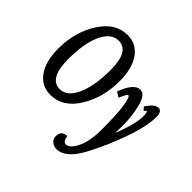

<svg xmlns="http://www.w3.org/2000/svg" viewBox="-232 -935 1430 1430"><g transform="rotate(45 483.0 -220.0)"><path d="M236.3 14.6Q142.1 14.6 88.1 -61.5Q34.2 -137.7 34.2 -271.5Q34.2 -444.8 117.7 -576.4Q201.2 -708 328.6 -708Q423.3 -708 476.6 -631.3Q529.8 -554.7 529.8 -421.4Q529.8 -249 448 -117.2Q366.2 14.6 236.3 14.6ZM255.9 -64.9Q332 -64.9 377.7 -165.3Q423.3 -265.6 423.3 -436Q423.3 -631.3 311 -631.3Q234.4 -631.3 188.2 -534.2Q142.1 -437 142.1 -269.5Q142.1 -64.9 255.9 -64.9ZM554.7 268.1Q523.9 268.1 503.2 249.5Q482.4 231 482.4 205.1Q482.4 142.6 542.5 142.6Q551.3 194.3 579.1 194.3Q619.1 194.3 654.5 121.6Q689.9 48.8 689.9 -69.3Q689.9 -242.7 677.2 -318.6Q664.6 -394.5 649.4 -394.5Q638.2 -394.5 610.8 -329.6L569.8 -355Q619.6 -487.3 683.1 -487.3Q732.4 -487.3 756.3 -398.9Q780.3 -310.5 780.3 -198.2Q780.3 -146 778.8 -126.5Q790.5 -152.3 815.2 -230Q839.8 -307.6 839.8 -364.3Q839.8 -386.7 835.9 -397.7Q832 -408.7 830.6 -408.7Q826.7 -408.7 812 -392.6L790 -417Q835.4 -487.3 874 -487.3Q912.1 -487.3 912.1 -429.7Q912.1 -328.1 855.5 -169.7Q798.8 -11.2 729.5 117.2Q648.9 268.1 554.7 268.1Z"/></g></svg>

Font: Kelvinch
Style: Bold Italic
Weight: 700
Italic angle: -10°
Designer: Paul James Miller
Foundry: High-Logic / Made with FontCreator
Version: Version 3.30 September 23, 2016